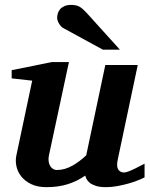

<svg xmlns="http://www.w3.org/2000/svg" viewBox="-20 -754 614 786"><path d="M571.8 -27.8Q561.5 -22.5 543.7 -15.4Q525.9 -8.3 504.2 -2.2Q482.4 3.9 459 8.1Q435.5 12.2 414.1 12.2Q388.2 12.2 372.1 6.8Q356 1.5 346.9 -6.1Q337.9 -13.7 334 -21.7Q330.1 -29.8 329.1 -35.2Q295.9 -12.2 257.3 0Q218.8 12.2 169.9 12.2Q132.8 12.2 107.2 -0.5Q81.5 -13.2 66.7 -32.2Q51.8 -51.3 47.1 -74Q42.5 -96.7 46.9 -117.2L111.8 -423.8L27.8 -433.1V-466.8L192.9 -500H262.2L180.2 -117.2Q177.7 -105.5 179 -94.7Q180.2 -84 184.6 -75.9Q189 -67.9 196.3 -63Q203.6 -58.1 212.9 -58.1Q229.5 -58.1 245.4 -62.7Q261.2 -67.4 276.1 -75.7Q291 -84 305.2 -94.7Q319.3 -105.5 333 -118.2L411.1 -487.8H543.9L461.9 -100.1Q456.1 -72.3 464.1 -60.1Q472.2 -47.9 487.8 -47.9Q491.7 -47.9 496.8 -49.1Q502 -50.3 511 -54Q520 -57.6 534.4 -64.7Q548.8 -71.8 571.8 -84ZM400.9 -550.8 238.8 -639.2Q233.4 -642.1 229 -647.2Q224.6 -652.3 221.2 -658.2Q217.8 -664.1 215.8 -670.2Q213.9 -676.3 213.9 -681.2Q213.9 -689.9 216.8 -699.5Q219.7 -709 226.3 -716.6Q232.9 -724.1 243.9 -729Q254.9 -733.9 271 -733.9Q281.2 -733.9 289.1 -732.4Q296.9 -731 304 -727.3Q311 -723.6 318.1 -717.5Q325.2 -711.4 334 -702.1L470.7 -550.8Z"/></svg>

Font: Charis SIL Am
Style: Bold Italic
Weight: 700
Italic angle: -11°
Foundry: SIL International
Version: Version 5.000